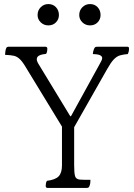

<svg xmlns="http://www.w3.org/2000/svg" viewBox="-20 -1005 660 945"><path d="M215 -80Q205 -80 205 -90Q205 -94 206 -101.5Q207 -109 211 -115Q252 -120 268.5 -137Q285 -154 285 -191V-382L110 -669Q92 -700 78 -713.5Q64 -727 48 -730.5Q32 -734 5 -735Q5 -740 6 -748Q7 -756 8 -761Q11 -772 15.5 -773.5Q20 -775 21 -775H203Q213 -775 213 -765Q213 -761 212 -753.5Q211 -746 207 -740Q186 -738 173.5 -732Q161 -726 161 -713Q161 -703 172 -686L324 -436Q328 -429 331 -436L468 -685Q474 -696 478.5 -704.5Q483 -713 483 -719Q483 -738 437 -739Q437 -744 438.5 -751Q440 -758 443 -765Q447 -773 450.5 -774Q454 -775 458 -775H605Q610 -775 612.5 -773.5Q615 -772 615 -765Q615 -751 609 -739Q587 -737 571 -732.5Q555 -728 540.5 -713Q526 -698 508 -666L345 -379V-191Q345 -153 349.5 -138Q354 -123 373 -121Q380 -120 397.5 -120Q415 -120 425 -120Q425 -115 424.5 -107Q424 -99 422 -94Q419 -84 415 -82Q411 -80 409 -80ZM218 -880Q196 -880 180.5 -895Q165 -910 165 -931Q165 -954 180.5 -969.5Q196 -985 218 -985Q241 -985 255.5 -969.5Q270 -954 270 -931Q270 -910 255.5 -895Q241 -880 218 -880ZM423 -880Q401 -880 385.5 -895Q370 -910 370 -931Q370 -954 385.5 -969.5Q401 -985 423 -985Q446 -985 460.5 -969.5Q475 -954 475 -931Q475 -910 460.5 -895Q446 -880 423 -880Z"/></svg>

Font: Gowun Batang
Style: Regular
Weight: 400
Designer: Yanghee Ryu
Foundry: Yanghee Ryu
Version: Version 2.000